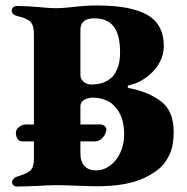

<svg xmlns="http://www.w3.org/2000/svg" viewBox="-20 -677 683 702"><path d="M615 -194Q615 -142 598.5 -109Q582 -76 560.5 -59Q539 -42 509 -27Q444 4 334 4Q309 4 261 2Q213 0 187 0Q154 0 113 3Q63 5 43 5Q34 5 29 0Q24 -5 24 -11Q24 -17 29.5 -23Q35 -29 44 -32Q79 -42 91.5 -54Q104 -66 104 -95V-160H62Q50 -160 44 -169.5Q38 -179 38 -191Q38 -204 50 -213Q62 -222 76 -222H104V-551Q104 -583 92 -596.5Q80 -610 44 -618Q23 -623 23 -639Q23 -646 28.5 -650.5Q34 -655 43 -655Q79 -655 123 -651Q163 -647 186 -647Q206 -647 244 -651Q292 -657 335 -657Q458 -657 518.5 -622.5Q579 -588 579 -508Q579 -478 564.5 -450.5Q550 -423 525 -402Q492 -374 451 -365Q447 -364 447 -360Q447 -356 451 -355Q521 -342 568 -307Q615 -272 615 -194ZM274 -403Q274 -387 286.5 -377.5Q299 -368 313 -368Q337 -368 355 -374Q373 -380 390 -395Q400 -405 409.5 -427.5Q419 -450 419 -485Q419 -551 395.5 -580.5Q372 -610 325 -610Q274 -610 274 -568ZM434 -186Q434 -261 389 -298Q380 -306 361 -313Q342 -320 318 -320Q302 -320 288 -312Q274 -304 274 -288V-222H346Q356 -222 362.5 -216.5Q369 -211 369 -203L368 -198Q365 -183 353.5 -171.5Q342 -160 326 -160H274V-116Q274 -86 289 -70Q304 -54 331 -54Q359 -54 382.5 -71.5Q406 -89 420 -119Q434 -149 434 -186Z"/></svg>

Font: EB Garamond ExtraBold
Style: Regular
Weight: 800
Designer: Georg Duffner and Octavio Pardo
Foundry: Georg Duffner
Version: Version 1.000